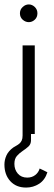

<svg xmlns="http://www.w3.org/2000/svg" viewBox="-34 -605 245 867"><path d="M56 -545Q56 -562 68.5 -573.5Q81 -585 96 -585Q111 -585 123 -573.5Q135 -562 135 -545Q135 -527 123 -516Q111 -505 96 -505Q81 -505 68.5 -516Q56 -527 56 -545ZM123 0H68V-400H123ZM106 0H68V7Q68 21 64 29.5Q60 38 53.5 43.5Q47 49 39.5 53Q32 57 26 61Q4 77 -5 97Q-14 117 -14 138Q-14 184 12.5 213Q39 242 84 242Q116 242 142.5 225Q169 208 180 173Q161 163 145 156Q140 174 125 185.5Q110 197 89 197Q62 197 46.5 179Q31 161 31 135Q31 112 42.5 99Q54 86 68.5 76.5Q83 67 94.5 56.5Q106 46 106 28Z"/></svg>

Font: Josefin Sans
Style: Regular
Weight: 400
Designer: Santiago Orozco
Foundry: Typemade
Version: Version 1.0